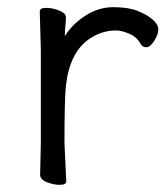

<svg xmlns="http://www.w3.org/2000/svg" viewBox="-20 -506 470 536"><path d="M165 0Q165 10 147 10Q129 10 110.5 2.5Q92 -5 92 -18L94 -106V-367L91 -474Q91 -484 109 -484Q127 -484 145.5 -476.5Q164 -469 164 -457.5Q164 -446 162.5 -434Q161 -422 161 -405Q181 -438 218 -462Q255 -486 296 -486Q337 -486 363 -476Q389 -466 405.5 -452Q422 -438 422 -424Q422 -410 410.5 -392Q399 -374 388.5 -374Q378 -374 372 -384Q362 -403 340.5 -412Q319 -421 304 -421Q262 -421 226 -395Q174 -357 164 -266Q160 -230 160 -106Z"/></svg>

Font: LXGW WenKai TC
Style: Regular
Weight: 400
Designer: LXGW / Fontworks Inc.
Foundry: LXGW / Fontworks Inc.
Version: Version 1.330